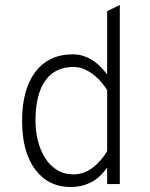

<svg xmlns="http://www.w3.org/2000/svg" viewBox="-20 -742 606 774"><path d="M266 12Q175 12 122 -58.5Q69 -129 69 -256Q69 -318 82.5 -367.5Q96 -417 122 -451.5Q148 -486 186 -504.5Q224 -523 273 -523Q298 -523 319 -515.5Q340 -508 357 -496.5Q374 -485 387.5 -470.5Q401 -456 412 -442V-697Q425 -703 437.5 -709.5Q450 -716 463 -722V0H412V-67Q383 -25 346 -6.5Q309 12 266 12ZM276 -39Q318 -39 353.5 -66Q389 -93 412 -133V-379Q403 -393 390 -409Q377 -425 359.5 -439Q342 -453 321 -462.5Q300 -472 276 -472Q201 -472 162 -416Q123 -360 123 -256Q123 -213 133 -174Q143 -135 162 -105Q181 -75 209.5 -57Q238 -39 276 -39Z"/></svg>

Font: Transpass ExtraLight
Style: Regular
Weight: 200
Designer: Delve Withrington
Foundry: Delve Fonts
Version: Version 1.001;December 18, 2019;FontCreator 12.0.0.2547 64-b